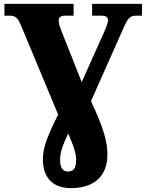

<svg xmlns="http://www.w3.org/2000/svg" viewBox="-20 -734 755 994"><path d="M347 240C469 240 536 176 536 67C536 7 522 -61 451 -210L618 -586C643 -642 652 -653 689 -653H715V-714H457V-653H507C526 -653 539 -646 539 -630C539 -617 532 -597 523 -577L403 -309L294 -584C288 -600 284 -614 284 -629C284 -644 294 -653 318 -653H361V-714H3V-653H30C57 -653 71 -643 86 -609L281 -141C215 -10 202 41 202 93C202 172 242 240 347 240ZM331 154C305 154 291 133 291 95C291 57 301 26 333 -43C366 33 374 64 374 94C374 141 358 154 331 154Z"/></svg>

Font: UArctic Serif Black
Style: Regular
Weight: 900
Designer: Customization by Puisto advertising & original work Monotype Design Team
Foundry: Monotype Imaging Inc.
Version: Version 2.004